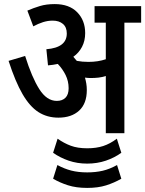

<svg xmlns="http://www.w3.org/2000/svg" viewBox="-20 -652 711 940"><path d="M405 -211Q405 -145 367.5 -110.5Q330 -76 266 -76Q211 -76 168.5 -103Q126 -130 90.5 -191Q55 -252 22 -354L103 -378Q136 -273 172.5 -215.5Q209 -158 258 -158Q285 -158 300.5 -173.5Q316 -189 316 -220Q316 -255 301 -285Q286 -315 263 -339Q240 -334 215 -332L207 -411Q307 -419 307 -488Q307 -519 288 -535Q269 -551 238 -551Q214 -551 190.5 -543.5Q167 -536 143 -523L114 -600Q144 -613 175.5 -622.5Q207 -632 248 -632Q319 -632 358 -592Q397 -552 397 -490Q397 -452 381.5 -422.5Q366 -393 339 -374Q348 -364 356 -354Q383 -349 413 -349Q460 -349 498 -362V-541H443V-622H671V-541H589V0H498V-280Q480 -274 462 -272Q444 -270 424 -270Q412 -270 396 -272Q400 -258 402.5 -243Q405 -228 405 -211ZM407 149Q358 149 316 134.5Q274 120 240 96L262 27Q293 49 326.5 61.5Q360 74 407 74Q451 74 485 63Q519 52 552 27L574 96Q541 120 498.5 134.5Q456 149 407 149ZM407 268Q353 268 312.5 255Q272 242 240 223L261 156Q294 174 328.5 183Q363 192 407 192Q448 192 482.5 184Q517 176 553 156L574 223Q539 243 499.5 255.5Q460 268 407 268Z"/></svg>

Font: Noto Sans Condensed Medium
Style: Regular
Weight: 500
Width: 3
Designer: Monotype Design Team
Foundry: Monotype Imaging Inc.
Version: Version 2.013; ttfautohint (v1.8.4.7-5d5b)